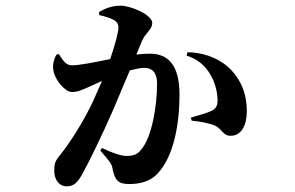

<svg xmlns="http://www.w3.org/2000/svg" viewBox="-20 -607 1040 676"><path d="M637 -411C674 -400 702 -377 721 -344C740 -312 746 -276 746 -253C746 -232 738 -222 721 -215C705 -208 687 -203 652 -193L655 -182C682 -180 718 -173 736 -165C762 -154 765 -128 792 -129C829 -129 849 -164 849 -216C849 -274 830 -329 782 -372C741 -408 686 -423 640 -423ZM329 -554C351 -549 372 -543 385 -534C392 -529 397 -521 397 -510C397 -494 386 -452 368 -399C310 -387 259 -377 233 -377C214 -377 204 -390 187 -417L178 -414C171 -399 164 -382 168 -359C173 -325 210 -283 233 -283C255 -283 270 -291 293 -301L339 -322C328 -297 317 -271 305 -245C269 -170 225 -103 190 -59C174 -40 171 -30 171 -5C171 28 191 49 213 49C236 49 250 41 268 9C294 -37 345 -143 377 -217L437 -359C457 -364 474 -368 487 -368C520 -368 533 -347 533 -312C533 -239 516 -124 476 -79C464 -64 451 -58 426 -58C405 -58 377 -68 339 -86L333 -77C368 -37 373 -31 376 -14C384 29 398 41 435 41C476 41 511 30 535 4C594 -59 612 -176 612 -274C612 -379 571 -418 508 -418C495 -418 478 -417 460 -415L480 -463C492 -491 516 -503 516 -526C516 -555 441 -587 404 -587C369 -587 346 -574 329 -565Z"/></svg>

Font: Noto Serif JP
Style: Bold
Weight: 700
Designer: Ryoko NISHIZUKA 西塚涼子 (kana & ideographs); Frank Grießhammer (Latin, Greek & Cyrillic); Wenlong ZHANG 张文龙 (bopomofo); San
Foundry: Adobe
Version: Version 2.001;hotconv 1.1.0;makeotfexe 2.6.0